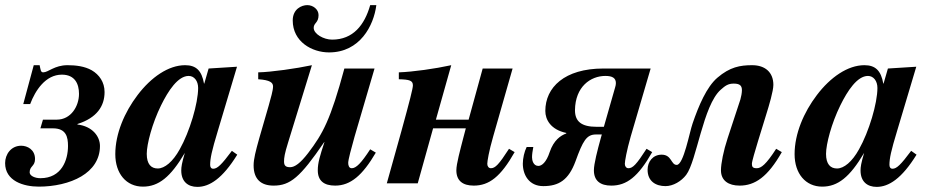

<svg xmlns="http://www.w3.org/2000/svg" viewBox="-31 -717 3635 751"><path d="M101 -462 60 -310H87C107 -363 147 -425 211 -425C262 -425 278 -389 278 -350C278 -302 247 -249 191 -249H137L127 -215H176C228 -215 235 -181 235 -146C235 -91 210 -20 127 -20C106 -20 85 -29 85 -43C85 -68 106 -66 106 -95C106 -132 76 -147 52 -147C12 -147 -11 -113 -11 -79C-11 -9 61 13 121 13C180 13 242 0 287 -27C331 -53 360 -93 360 -146C360 -184 330 -223 272 -230V-232C348 -256 378 -302 378 -357C378 -396 357 -425 328 -442C300 -458 265 -462 233 -462C182 -462 158 -434 138 -434C128 -434 128 -444 124 -462Z M876 -127C835 -72 819 -57 803 -57C795 -57 791 -63 791 -72C791 -97 797 -126 821 -205L896 -456L785 -449L768 -390H767C758 -441 736 -462 693 -462C628 -462 560 -415 507 -345C456 -278 420 -194 420 -114C420 -38 463 13 528 13C589 13 636 -24 692 -119C680 -78 678 -64 678 -50C678 -7 704 14 741 14C788 14 839 -18 897 -112ZM744 -373C744 -313 711 -202 672 -133C645 -84 613 -58 586 -58C560 -58 543 -75 543 -115C543 -153 564 -234 599 -305C627 -362 665 -420 707 -420C729 -420 744 -400 744 -373Z M1417 -697C1395 -619 1350 -562 1268 -562C1235 -562 1196 -584 1196 -608C1196 -628 1215 -627 1215 -658C1215 -681 1193 -697 1171 -697C1149 -697 1114 -682 1114 -637C1114 -554 1189 -512 1256 -512C1377 -512 1431 -617 1441 -697ZM1417 -133C1382 -79 1362 -59 1345 -59C1334 -59 1331 -70 1331 -80C1331 -92 1343 -137 1356 -183L1434 -449H1316C1262 -249 1232 -194 1174 -118C1144 -79 1122 -63 1104 -63C1088 -63 1080 -68 1080 -85C1080 -100 1082 -115 1096 -160L1189 -462C1128 -449 1030 -435 979 -434V-407C1025 -404 1037 -394 1037 -379C1037 -363 1028 -333 1020 -304L983 -176C969 -126 961 -95 961 -70C961 -17 989 9 1039 9C1104 9 1143 -23 1237 -161H1238C1220 -106 1212 -80 1212 -51C1212 -10 1236 9 1280 9C1340 9 1387 -31 1439 -120Z M1960 -135C1920 -73 1906 -59 1889 -59C1881 -59 1875 -66 1875 -76C1875 -86 1881 -124 1898 -183L1974 -449H1857L1802 -249H1674L1734 -462C1670 -448 1585 -436 1529 -434V-407C1571 -406 1584 -402 1584 -383C1584 -371 1572 -324 1539 -204L1482 0H1603L1663 -215H1791L1781 -177C1769 -130 1754 -76 1754 -51C1754 -10 1779 9 1822 9C1882 9 1927 -25 1982 -122Z M2498 -135C2458 -73 2444 -59 2427 -59C2419 -59 2413 -66 2413 -76C2413 -86 2420 -127 2436 -183L2514 -449H2329C2177 -449 2102 -375 2102 -283C2102 -249 2123 -210 2184 -197V-195C2162 -187 2135 -169 2119 -122C2106 -82 2088 -68 2075 -68C2055 -68 2050 -90 2050 -102C2050 -113 2052 -126 2055 -142H2029C2020 -124 2014 -98 2014 -77C2014 -32 2039 11 2094 11C2155 11 2193 -13 2220 -86C2249 -166 2263 -191 2300 -191H2323L2319 -177C2306 -130 2292 -76 2292 -51C2292 -10 2317 9 2360 9C2420 9 2465 -25 2520 -122ZM2331 -221H2303C2243 -221 2218 -242 2218 -286C2219 -378 2279 -420 2337 -420C2364 -420 2378 -412 2378 -392C2378 -387 2377 -381 2375 -375Z M3005 -135C2965 -73 2946 -59 2929 -59C2914 -59 2910 -64 2910 -76C2910 -86 2923 -128 2934 -165L2966 -269C2977 -304 2994 -361 2994 -385C2994 -434 2962 -462 2911 -462C2864 -462 2824 -455 2775 -413C2733 -377 2702 -304 2678 -234C2666 -200 2643 -72 2616 -72C2593 -72 2597 -112 2557 -112C2523 -112 2502 -85 2502 -53C2502 -8 2534 11 2572 11C2602 11 2634 -8 2653 -33C2694 -87 2719 -305 2788 -366C2806 -382 2817 -390 2839 -390C2864 -390 2871 -381 2871 -364C2871 -354 2868 -338 2865 -328L2815 -176C2799 -128 2789 -77 2789 -51C2789 -10 2819 9 2862 9C2922 9 2972 -25 3027 -122Z M3533 -127C3492 -72 3476 -57 3460 -57C3452 -57 3448 -63 3448 -72C3448 -97 3454 -126 3478 -205L3553 -456L3442 -449L3425 -390H3424C3415 -441 3393 -462 3350 -462C3285 -462 3217 -415 3164 -345C3113 -278 3077 -194 3077 -114C3077 -38 3120 13 3185 13C3246 13 3293 -24 3349 -119C3337 -78 3335 -64 3335 -50C3335 -7 3361 14 3398 14C3445 14 3496 -18 3554 -112ZM3401 -373C3401 -313 3368 -202 3329 -133C3302 -84 3270 -58 3243 -58C3217 -58 3200 -75 3200 -115C3200 -153 3221 -234 3256 -305C3284 -362 3322 -420 3364 -420C3386 -420 3401 -400 3401 -373Z"/></svg>

Font: XITS
Style: Bold Italic
Weight: 700
Italic angle: -16.33°
Designer: MicroPress Inc., with final additions and corrections provided by Coen Hoffman, Elsevier (retired)
Version: Version 1.105